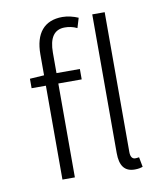

<svg xmlns="http://www.w3.org/2000/svg" viewBox="-93 -927 886 1019"><g transform="rotate(-10 350.0 -418.0)"><path d="M163 -675V-562L86 -557V-506H163V0H230V-506H356V-562H230V-672C230 -751 257 -793 315 -793C336 -793 359 -789 381 -778L397 -831C372 -842 340 -850 312 -850C214 -850 163 -788 163 -675ZM584 -46C572 -44 568 -44 563 -44C549 -44 538 -55 538 -82V-836H471V-89C471 -20 496 14 551 14C571 14 582 11 594 7Z"/></g></svg>

Font: Kawkab Mono Light
Style: Regular
Weight: 300
Monospace: yes
Designer: Abdullah Arif
Foundry: Abdullah Arif
Version: Version 1.000;PS 000.500;hotconv 1.0.88;makeotf.lib2.5.64775